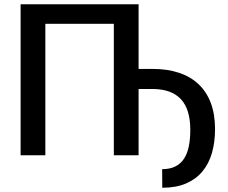

<svg xmlns="http://www.w3.org/2000/svg" viewBox="-20 -731 1074 904"><path d="M744 153 743.5 65.5Q781 65.5 806.5 52.2Q832 39 847.2 15Q862.5 -9 869.2 -43.2Q876 -77.5 876 -119.5Q876 -216.5 831.8 -264Q787.5 -311.5 699.5 -312H632.5V0H516V-619H193.5V0H77V-711H632.5V-406.5H699.5Q768.5 -406.5 823 -388.2Q877.5 -370 915.2 -334.2Q953 -298.5 972.8 -245.5Q992.5 -192.5 992.5 -123Q992.5 -62 978 -11.2Q963.5 39.5 933.2 76Q903 112.5 856 132.8Q809 153 744 153Z"/></svg>

Font: Roberto Sans Medium
Style: Regular
Weight: 500
Designer: Google (font) & Cristiano Sobral (main changes)
Version: Version 1.000;October 12, 2021;FontCreator 14.0.0.2814 64-bi